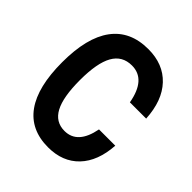

<svg xmlns="http://www.w3.org/2000/svg" viewBox="-221 -971 1143 1143"><g transform="rotate(45 350.0 -400.0)"><path d="M365 18Q217 18 141.5 -87.5Q66 -193 66 -400Q66 -607 144 -712.5Q222 -818 374 -818Q500 -818 574.5 -739Q649 -660 657 -516H520Q491 -680 374 -680Q293 -680 254.5 -611.5Q216 -543 216 -400Q216 -257 252.5 -188.5Q289 -120 365 -120Q475 -120 504 -272H641Q632 -134 559.5 -58Q487 18 365 18Z"/></g></svg>

Font: Martian Mono SemiBold
Style: Regular
Weight: 600
Monospace: yes
Designer: Roman Shamin
Foundry: Evil Martians
Version: Version 1.000; ttfautohint (v1.8.4.7-5d5b)